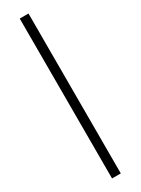

<svg xmlns="http://www.w3.org/2000/svg" viewBox="-261 -770 762 1040"><g transform="rotate(-30 119.5 -250.0)"><path d="M92.3 250V-750H147V250Z"/></g></svg>

Font: Varta Light
Style: Regular
Weight: 400
Version: Version 1.004